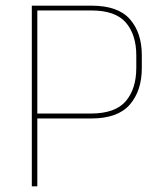

<svg xmlns="http://www.w3.org/2000/svg" viewBox="-20 -659 576 679"><path d="M102.5 -240V-257.5H301Q387.5 -257.5 424.8 -301.2Q462 -345 462 -419V-463Q462 -536 425.2 -579Q388.5 -622 302.5 -622H101.5V-639H303.5Q397.5 -639 439.5 -591Q481.5 -543 481.5 -464V-418Q481.5 -338 439 -289Q396.5 -240 302 -240ZM92.5 0V-639H112V-252.5V-244.5V0Z"/></svg>

Font: Anek Gurmukhi Thin
Style: Regular
Weight: 250
Designer: Sarang Kulkarni (Gurmukhi), Yesha Goshar (Latin)
Foundry: Ek Type
Version: Version 1.003